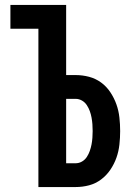

<svg xmlns="http://www.w3.org/2000/svg" viewBox="-20 -755 540 775"><path d="M135 0V-639H22V-735H247V-452H285Q313 -452 339.5 -445Q366 -438 388 -422Q410 -406 425.5 -382.5Q441 -359 450 -333.5Q459 -308 462 -280.5Q465 -253 465 -226Q465 -199 462 -171.5Q459 -144 450 -118.5Q441 -93 425.5 -70Q410 -47 388 -30.5Q366 -14 339.5 -7Q313 0 285 0ZM247 -96H285Q299 -96 311 -103Q323 -110 330.5 -121.5Q338 -133 342.5 -146Q347 -159 349.5 -172Q352 -185 353 -199Q354 -213 354 -226Q354 -240 353 -253.5Q352 -267 349.5 -280.5Q347 -294 342.5 -306.5Q338 -319 330.5 -330.5Q323 -342 311 -349Q299 -356 285 -356H247Z"/></svg>

Font: Iosevka SS04
Style: Bold
Weight: 700
Monospace: yes
Designer: Belleve Invis
Foundry: Belleve Invis
Version: Version 19.0.0; ttfautohint (v1.8.4)